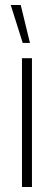

<svg xmlns="http://www.w3.org/2000/svg" viewBox="-20 -749 214 769"><path d="M71 -577 23 -729H63L100 -577ZM68 0V-516H108V0Z"/></svg>

Font: Stick No Bills ExtraLight ExtraLight
Style: Regular
Weight: 250
Version: Version 2.000